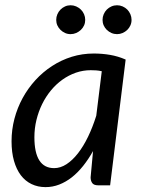

<svg xmlns="http://www.w3.org/2000/svg" viewBox="-20 -722 551 748"><path d="M376.5 -444.5Q365.5 -447 354.8 -447.8Q344 -448.5 333.5 -448.5Q303.5 -448.5 275.5 -438.8Q247.5 -429 223 -411.5Q198.5 -394 178.5 -369.8Q158.5 -345.5 144.2 -316.5Q130 -287.5 122 -254.8Q114 -222 114 -187.5Q114 -67 191 -67Q215.5 -67 239 -82.2Q262.5 -97.5 283.8 -124.8Q305 -152 323 -189.2Q341 -226.5 355 -271ZM342.5 -133.5Q324.5 -101.5 303.8 -75.5Q283 -49.5 259.8 -31.2Q236.5 -13 210.8 -3Q185 7 157.5 7Q127.5 7 103 -4.8Q78.5 -16.5 61.2 -39.2Q44 -62 34.5 -95.2Q25 -128.5 25 -171.5Q25 -216.5 36.2 -259.2Q47.5 -302 68.2 -340Q89 -378 118 -409.8Q147 -441.5 182.8 -464.8Q218.5 -488 259.5 -500.8Q300.5 -513.5 345.5 -513.5Q378 -513.5 408.8 -508.2Q439.5 -503 469.5 -490L409 0H363Q345.5 0 339.2 -9Q333 -18 333 -31ZM312 -644.5Q312 -633 307.5 -623Q303 -613 295 -605.5Q287 -598 276.8 -593.5Q266.5 -589 255 -589Q243.5 -589 233.5 -593.5Q223.5 -598 215.8 -605.5Q208 -613 203.5 -623Q199 -633 199 -644.5Q199 -656 203.5 -666.5Q208 -677 215.8 -684.8Q223.5 -692.5 233.5 -697Q243.5 -701.5 255 -701.5Q266.5 -701.5 276.8 -697Q287 -692.5 295 -684.8Q303 -677 307.5 -666.5Q312 -656 312 -644.5ZM492.5 -644.5Q492.5 -633 488 -623Q483.5 -613 475.8 -605.5Q468 -598 457.8 -593.5Q447.5 -589 436 -589Q424.5 -589 414.2 -593.5Q404 -598 396.2 -605.5Q388.5 -613 384 -623Q379.5 -633 379.5 -644.5Q379.5 -656 384 -666.5Q388.5 -677 396.2 -684.8Q404 -692.5 414.2 -697Q424.5 -701.5 436 -701.5Q447.5 -701.5 457.8 -697Q468 -692.5 475.8 -684.8Q483.5 -677 488 -666.5Q492.5 -656 492.5 -644.5Z"/></svg>

Font: Lato 2
Style: Italic
Weight: 400
Italic angle: -7°
Designer: Lukasz Dziedzic with Adam Twardoch and Botio Nikoltchev
Foundry: tyPoland Lukasz Dziedzic
Version: Version 2.015; 2015-08-06; http://www.latofonts.com/